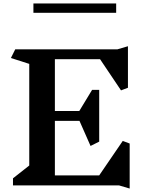

<svg xmlns="http://www.w3.org/2000/svg" viewBox="-20 -1071 857 1109"><path d="M668 0H55V-41L149 -115V-702L43 -736L68 -786H658L719 -804V-564L679 -549L558 -729H297V-430H438L512 -552H553V-253L503 -228L439 -373H297V-58H553L689 -257L729 -242V18ZM173 -1051H651V-997H173Z"/></svg>

Font: Inknut Antiqua SemiBold
Style: Regular
Weight: 600
Designer: Claus Eggers Sørensen
Foundry: Claus Eggers Sørensen
Version: Version 1.003; ttfautohint (v1.8.2) -l 8 -r 50 -G 200 -x 14 